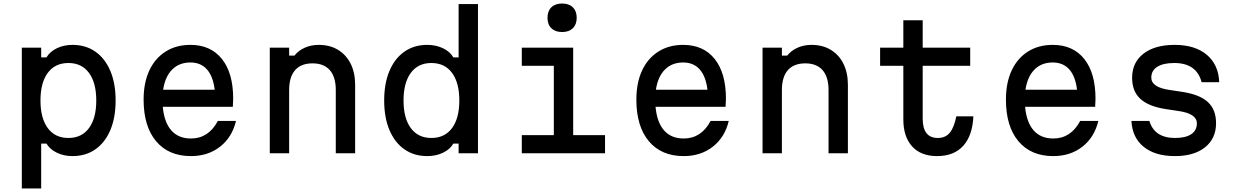

<svg xmlns="http://www.w3.org/2000/svg" viewBox="-20 -871 7040 1091"><path d="M104 200V-600H214V-545H244Q264 -578 303.5 -597Q343 -616 392 -616Q467 -616 522 -577.5Q577 -539 607 -468Q637 -397 637 -300Q637 -203 607 -132Q577 -61 522 -22.5Q467 16 392 16Q343 16 303.5 -3Q264 -22 244 -55H214V200ZM369 -87Q444 -87 485.5 -143Q527 -199 527 -300Q527 -401 485.5 -457Q444 -513 369 -513Q293 -513 251.5 -457Q210 -401 210 -300Q210 -199 251.5 -143Q293 -87 369 -87Z M1321 -184Q1299 -91 1230.5 -37.5Q1162 16 1065 16Q938 16 867 -68.5Q796 -153 796 -305Q796 -401 828.5 -470.5Q861 -540 921 -578Q981 -616 1062 -616Q1177 -616 1241 -536Q1305 -456 1305 -310Q1305 -299 1304 -287Q1303 -275 1303 -264H905Q913 -176 953.5 -130Q994 -84 1065 -84Q1165 -84 1218 -184ZM1062 -516Q998 -516 958 -475.5Q918 -435 907 -361H1200Q1191 -437 1156 -476.5Q1121 -516 1062 -516Z M1513 0V-600H1623V-555H1653Q1676 -584 1712 -600Q1748 -616 1791 -616Q1854 -616 1900.5 -588Q1947 -560 1972.5 -509Q1998 -458 1998 -389V0H1888V-359Q1888 -434 1854 -472.5Q1820 -511 1756 -511Q1691 -511 1657 -472.5Q1623 -434 1623 -359V0Z M2408 16Q2333 16 2278 -22.5Q2223 -61 2193 -132Q2163 -203 2163 -300Q2163 -397 2193 -468Q2223 -539 2278 -577.5Q2333 -616 2408 -616Q2457 -616 2497 -597Q2537 -578 2556 -545H2586V-848H2696V0H2586V-55H2556Q2537 -22 2497 -3Q2457 16 2408 16ZM2431 -87Q2507 -87 2548.5 -143Q2590 -199 2590 -300Q2590 -401 2548.5 -457Q2507 -513 2431 -513Q2356 -513 2314.5 -457Q2273 -401 2273 -300Q2273 -199 2314.5 -143Q2356 -87 2431 -87Z M2945 -600H3237V-103H3418V0H2945V-103H3127V-497H2945ZM3174 -689Q3135 -689 3113 -710.5Q3091 -732 3091 -770Q3091 -808 3113 -829.5Q3135 -851 3174 -851Q3213 -851 3235 -829.5Q3257 -808 3257 -770Q3257 -732 3235 -710.5Q3213 -689 3174 -689Z M4121 -184Q4099 -91 4030.5 -37.5Q3962 16 3865 16Q3738 16 3667 -68.5Q3596 -153 3596 -305Q3596 -401 3628.5 -470.5Q3661 -540 3721 -578Q3781 -616 3862 -616Q3977 -616 4041 -536Q4105 -456 4105 -310Q4105 -299 4104 -287Q4103 -275 4103 -264H3705Q3713 -176 3753.5 -130Q3794 -84 3865 -84Q3965 -84 4018 -184ZM3862 -516Q3798 -516 3758 -475.5Q3718 -435 3707 -361H4000Q3991 -437 3956 -476.5Q3921 -516 3862 -516Z M4313 0V-600H4423V-555H4453Q4476 -584 4512 -600Q4548 -616 4591 -616Q4654 -616 4700.5 -588Q4747 -560 4772.5 -509Q4798 -458 4798 -389V0H4688V-359Q4688 -434 4654 -472.5Q4620 -511 4556 -511Q4491 -511 4457 -472.5Q4423 -434 4423 -359V0Z M5223 -756V-600H5493V-497H5223V-197Q5223 -87 5309 -87Q5353 -87 5377.5 -117.5Q5402 -148 5414 -210H5511Q5506 -100 5453 -42Q5400 16 5305 16Q5213 16 5163 -39Q5113 -94 5113 -193V-497H4981V-600H5113V-756Z M6221 -184Q6199 -91 6130.5 -37.5Q6062 16 5965 16Q5838 16 5767 -68.5Q5696 -153 5696 -305Q5696 -401 5728.5 -470.5Q5761 -540 5821 -578Q5881 -616 5962 -616Q6077 -616 6141 -536Q6205 -456 6205 -310Q6205 -299 6204 -287Q6203 -275 6203 -264H5805Q5813 -176 5853.5 -130Q5894 -84 5965 -84Q6065 -84 6118 -184ZM5962 -516Q5898 -516 5858 -475.5Q5818 -435 5807 -361H6100Q6091 -437 6056 -476.5Q6021 -516 5962 -516Z M6511 -184Q6540 -87 6657 -87Q6717 -87 6749 -108.5Q6781 -130 6781 -170Q6781 -225 6678 -240L6605 -251Q6507 -266 6460 -309Q6413 -352 6413 -429Q6413 -516 6477.5 -566Q6542 -616 6655 -616Q6770 -616 6837 -560Q6904 -504 6908 -404H6808Q6779 -513 6653 -513Q6590 -513 6556 -491.5Q6522 -470 6522 -430Q6522 -375 6625 -360L6698 -349Q6797 -334 6843.5 -291Q6890 -248 6890 -171Q6890 -84 6827.5 -34Q6765 16 6656 16Q6544 16 6479 -36.5Q6414 -89 6409 -184Z"/></svg>

Font: Martian Mono
Style: Regular
Weight: 400
Monospace: yes
Designer: Roman Shamin
Foundry: Evil Martians
Version: Version 1.000; ttfautohint (v1.8.4.7-5d5b)